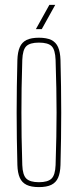

<svg xmlns="http://www.w3.org/2000/svg" viewBox="-20 -759 318 784"><path d="M139 5Q107.5 5 88.5 -4.2Q69.5 -13.5 60.8 -33.2Q52 -53 51 -85Q49.5 -138.5 48.8 -192.2Q48 -246 48 -299.5Q48 -353 48.8 -406.8Q49.5 -460.5 51 -514Q52 -546.5 60.8 -566.5Q69.5 -586.5 88.5 -595.8Q107.5 -605 139 -605Q170.5 -605 189.5 -595.8Q208.5 -586.5 217.2 -566.5Q226 -546.5 227 -514Q228.5 -460.5 229.2 -406.8Q230 -353 230 -299.5Q230 -246 229.2 -192.2Q228.5 -138.5 227 -85Q226 -53 217.2 -33.2Q208.5 -13.5 189.5 -4.2Q170.5 5 139 5ZM139 -15Q175 -15 190.2 -29.5Q205.5 -44 207 -85Q209 -148.5 210 -200Q211 -251.5 211 -299.5Q211 -347.5 210 -399Q209 -450.5 207 -514Q205.5 -556 190.8 -570.5Q176 -585 139 -585Q102.5 -585 87.5 -570.5Q72.5 -556 71 -514Q69 -450.5 68.2 -399Q67.5 -347.5 67.5 -299.5Q67.5 -251.5 68.2 -200Q69 -148.5 71 -85Q72.5 -44 87.8 -29.5Q103 -15 139 -15ZM126.5 -640 181.5 -739H205.5L150.5 -640Z"/></svg>

Font: Big Shoulders Thin
Style: Regular
Weight: 100
Designer: Patric King
Foundry: XO Type Co
Version: Version 2.002